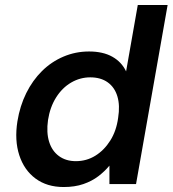

<svg xmlns="http://www.w3.org/2000/svg" viewBox="-20 -740 694 772"><path d="M236 12Q169 12 123 -22Q77 -56 57.5 -116Q38 -176 50 -252Q60 -314 85.5 -365.5Q111 -417 149 -454.5Q187 -492 235.5 -512.5Q284 -533 338 -533Q394 -533 431.5 -512Q469 -491 487 -453L534 -720H654L527 0H420V-74Q401 -51 375.5 -31.5Q350 -12 315.5 0Q281 12 236 12ZM285 -92Q328 -92 363.5 -114Q399 -136 423.5 -175Q448 -214 455 -266Q463 -316 452 -352.5Q441 -389 413 -409Q385 -429 343 -429Q302 -429 266 -408Q230 -387 205.5 -348Q181 -309 173 -257Q166 -207 177.5 -170Q189 -133 217 -112.5Q245 -92 285 -92Z"/></svg>

Font: DM Sans 10pt SemiBold
Style: Italic
Weight: 600
Italic angle: -10°
Version: Version 4.004;gftools[0.9.30]